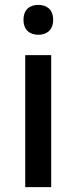

<svg xmlns="http://www.w3.org/2000/svg" viewBox="-20 -830 312 784"><path d="M137 -810C103 -810 76 -793 76 -749C76 -706 103 -688 137 -688C169 -688 197 -706 197 -749C197 -793 169 -810 137 -810ZM189 -605H83V-66H189Z"/></svg>

Font: Noto Sans Malayalam UI Medium
Style: Regular
Weight: 500
Designer: Jelle Bosma - Monotype Design Team
Foundry: Monotype Imaging Inc.
Version: Version 2.104